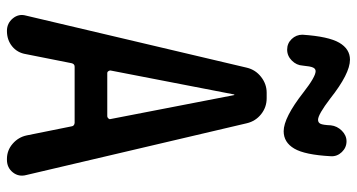

<svg xmlns="http://www.w3.org/2000/svg" viewBox="-252 -752 1005 540"><g transform="rotate(90 250.0 -482.5)"><path d="M333 -911.1Q335 -928.7 348.1 -941.9Q361.3 -955.1 377.9 -955.1Q395.5 -955.1 408.2 -941.9Q420.9 -928.7 419.9 -911.1Q416 -837.9 398.4 -808.1Q380.9 -778.3 349.6 -778.3Q311.5 -778.3 240.2 -834Q196.3 -868.2 180.7 -868.2Q173.8 -868.2 170.4 -860.8Q167 -853.5 165 -832Q164.1 -814.5 150.9 -801.3Q137.7 -788.1 120.1 -788.1Q102.5 -788.1 90.3 -800.8Q78.1 -813.5 78.1 -831.1Q83 -904.3 100.6 -934.6Q118.2 -964.8 148.4 -964.8Q187.5 -964.8 257.8 -909.2Q302.7 -875 317.4 -875Q325.2 -875 328.6 -881.8Q332 -888.7 333 -911.1ZM246.1 -638.7 178.7 -291Q178.7 -288.1 180.7 -285.2Q182.6 -282.2 185.5 -282.2H307.6Q310.5 -282.2 313.5 -285.2Q316.4 -288.1 315.4 -291L248 -638.7Q248 -639.6 247.1 -639.6Q246.1 -639.6 246.1 -638.7ZM67.4 0Q45.9 0 32.2 -16.6Q18.6 -33.2 24.4 -53.7L170.9 -674.8Q176.8 -699.2 196.8 -714.8Q216.8 -730.5 241.2 -730.5H256.8Q282.2 -730.5 301.8 -714.8Q321.3 -699.2 327.1 -674.8L472.7 -54.7Q478.5 -33.2 465.3 -16.6Q452.1 0 429.7 0H427.7Q403.3 0 384.8 -16.1Q366.2 -32.2 361.3 -55.7L335.9 -181.6Q335 -189.5 326.2 -190.4H168Q160.2 -190.4 158.2 -181.6L132.8 -53.7Q128.9 -29.3 110.8 -14.6Q92.8 0 67.4 0Z"/></g></svg>

Font: Rounded Mgen+ 1m medium
Style: Regular
Weight: 500
Designer: [Source Han Sans]
Ryoko NISHIZUKA  (kana & ideographs); Paul D. Hunt (Latin, Greek & Cyrillic); Wenlong ZHANG  (bopomofo
Version: Version 1.059.20150602